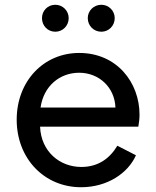

<svg xmlns="http://www.w3.org/2000/svg" viewBox="-20 -773 654 805"><path d="M320 12C430 12 517 -47 550 -122L472 -162C441 -110 393 -73 321 -73C230 -73 152 -138 148 -242H560C563 -258 565 -277 565 -292C565 -426 471 -551 312 -551C163 -551 50 -433 50 -271C50 -109 165 12 320 12ZM150 -322C163 -413 231 -468 312 -468C395 -468 461 -407 464 -322ZM156 -697C156 -665 180 -640 212 -640C243 -640 268 -665 268 -697C268 -728 243 -753 212 -753C180 -753 156 -728 156 -697ZM348 -697C348 -665 373 -640 405 -640C436 -640 461 -665 461 -697C461 -728 436 -753 405 -753C373 -753 348 -728 348 -697Z"/></svg>

Font: Mluvka Medium
Style: Regular
Weight: 500
Designer: Modified by Jiří Krblich, Original typeface by Gumpita Rahayu
Foundry: Gumpita Rahayu & Jiří Krblich
Version: Version 2.000;Glyphs 3.1.1 (3134)